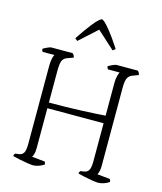

<svg xmlns="http://www.w3.org/2000/svg" viewBox="-136 -1049 971 1148"><g transform="rotate(15 350.0 -475.0)"><path d="M177 0Q167 0 141.5 -4Q116 -8 90 -13.5Q64 -19 50 -23Q50 -28 52.5 -33Q55 -38 57 -40L80 -43Q99 -45 108.5 -60.5Q118 -76 118 -116V-599Q118 -627 122.5 -645.5Q127 -664 131 -670H59Q54 -674 52 -687Q58 -692 76.5 -700.5Q95 -709 102 -709H234Q238 -706 242 -699.5Q246 -693 247 -685L211 -672Q190 -665 181.5 -647.5Q173 -630 173 -584V-387Q283 -387 374.5 -391Q466 -395 521 -399V-599Q521 -628 526 -646Q531 -664 535 -670H463Q457 -677 455 -687Q462 -692 480 -700.5Q498 -709 505 -709H638Q640 -707 644.5 -700.5Q649 -694 650 -685L615 -672Q595 -665 585.5 -648Q576 -631 576 -584V-104Q576 -82 572 -67.5Q568 -53 564 -48L643 -40Q648 -34 649 -23Q635 -13 616 -6.5Q597 0 580 0Q569 0 544.5 -4Q520 -8 494 -13.5Q468 -19 454 -23Q454 -29 456.5 -33.5Q459 -38 461 -40L483 -43Q503 -46 512 -62Q521 -78 521 -116V-352H173V-104Q173 -82 168.5 -67.5Q164 -53 160 -48L240 -40Q242 -37 243.5 -32.5Q245 -28 246 -23Q210 0 177 0ZM242 -787Q227 -796 227 -801Q268 -862 293 -894Q318 -926 332 -938Q346 -950 351 -950Q357 -950 370.5 -938Q384 -926 409.5 -894Q435 -862 475 -801Q475 -796 460 -787L351 -886Z"/></g></svg>

Font: Texturina 72pt Thin
Style: Regular
Weight: 100
Designer: Guillermo Torres Carreño
Foundry: Omnibus-Type
Version: Version 1.002; ttfautohint (v1.8.3)